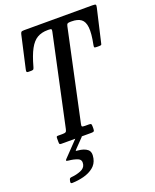

<svg xmlns="http://www.w3.org/2000/svg" viewBox="-179 -850 971 1205"><g transform="rotate(-20 306.5 -247.5)"><path d="M96 -17.5V-41Q96 -48.5 97.8 -51.8Q99.5 -55 106.5 -55H136.5Q153.5 -55 159 -58.8Q164.5 -62.5 167.5 -76.5L297 -680Q299.5 -692 297.5 -696Q295.5 -700 279.5 -700H272Q231.5 -700 202.5 -683Q173.5 -666 151.5 -625.5Q129.5 -585 110 -514Q108 -506 104.8 -500.5Q101.5 -495 90 -495H70.5Q58.5 -495 58 -501.5Q57.5 -508 59.5 -516L108 -731Q110.5 -742.5 114.8 -746.2Q119 -750 133.5 -750H589Q608.5 -750 611.5 -746Q614.5 -742 611 -727L561 -511Q559 -500.5 556.8 -497.8Q554.5 -495 541 -495H528Q512.5 -495 510.5 -498.5Q508.5 -502 511 -514.5Q525.5 -586.5 521.5 -626.8Q517.5 -667 495.2 -683.5Q473 -700 432 -700H424.5Q410.5 -700 405.2 -696.5Q400 -693 397.5 -681L268 -76Q265 -63 267.8 -59Q270.5 -55 287.5 -55H314.5Q326 -55 328.5 -51Q331 -47 331 -35V-20Q331 -6 326.2 -3Q321.5 0 308.5 0H109.5Q100 0 98 -3.8Q96 -7.5 96 -17.5ZM80.5 240 82.5 231.5Q84.5 223 88.8 220.8Q93 218.5 100.5 218Q131.5 215.5 160.2 204Q189 192.5 194 168Q200.5 138 175.2 127.8Q150 117.5 117 114.5Q103 113 101.5 109.8Q100 106.5 106.5 100L203.5 -1Q208 -6 219.5 -6H232Q253 -6 243.5 4L186.5 63Q178.5 71.5 179.5 72.8Q180.5 74 193.5 75Q233.5 78.5 255 95.8Q276.5 113 267.5 155Q260 191 232.5 212.5Q205 234 167.2 243.8Q129.5 253.5 90 254.5Q77 255 80.5 240Z"/></g></svg>

Font: Besley* Condensed
Style: Italic
Weight: 400
Width: 3
Italic angle: -13°
Designer: Owen Earl
Foundry: indestructible type*
Version: Version 3.000; ttfautohint (v1.8.3)